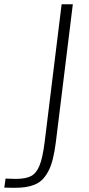

<svg xmlns="http://www.w3.org/2000/svg" viewBox="-73 -731 418 903"><path d="M-7.8 152.3Q-20.5 152.3 -52.7 151.4L-46.9 108.9Q-21.5 110.4 -0.5 110.4Q47.9 110.4 73 97.2Q98.1 84 113 47.4Q127.9 10.7 137.2 -64.5L216.8 -710.9H269.5L189.9 -64.5Q184.1 -18.1 175.5 16.4Q167 50.8 154.1 74.7Q141.1 98.6 126 113.8Q110.8 128.9 89.4 137.5Q67.9 146 45.4 149.2Q22.9 152.3 -7.8 152.3Z"/></svg>

Font: Muli
Style: ExtraLightItalic
Weight: 200
Italic angle: -7°
Designer: Vernon Adams
Foundry: newtypography
Version: Version 2.0; ttfautohint (v1.00rc1.2-2d82) -l 8 -r 50 -G 200